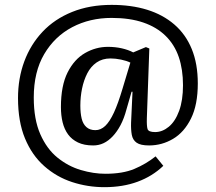

<svg xmlns="http://www.w3.org/2000/svg" viewBox="-20 -588 889 791"><path d="M410.2 183.1Q341.3 183.1 277.1 162.1Q212.9 141.1 162.4 96.4Q111.8 51.8 83 -17.6Q54.2 -86.9 54.2 -184.1Q54.2 -265.1 80.1 -335Q106 -404.8 155.5 -457.3Q205.1 -509.8 277.1 -538.8Q349.1 -567.9 439.9 -567.9Q521 -567.9 585.9 -547.9Q650.9 -527.8 698 -487.3Q745.1 -446.8 770 -386Q794.9 -325.2 794.9 -244.1Q794.9 -156.2 766.8 -99.6Q738.8 -43 692.9 -15.9Q647 11.2 594.2 11.2Q559.1 11.2 543 0Q526.9 -11.2 522.9 -32.7Q519 -54.2 520 -83L525.9 -210H522L501 -137.2Q491.2 -100.1 476.6 -72.5Q461.9 -44.9 444.3 -26.4Q426.8 -7.8 407 1.7Q387.2 11.2 363.8 11.2Q326.7 11.2 301.3 -1Q275.9 -13.2 260.5 -34.2Q245.1 -55.2 238 -84Q231 -112.8 231 -147Q231 -234.9 258.5 -289.6Q286.1 -344.2 330.6 -369.6Q375 -395 424.8 -395Q454.6 -395 481.7 -388.9Q508.8 -382.8 528.8 -372.1L581.1 -394L595.2 -388.2L585 -101.1Q584 -68.8 587.9 -56.4Q591.8 -43.9 619.1 -43.9Q648.9 -43.9 675.5 -65.9Q702.1 -87.9 718 -131.3Q733.9 -174.8 733.9 -236.8Q733.9 -301.8 716.6 -352.8Q699.2 -403.8 662.6 -439.9Q626 -476.1 570.6 -495.1Q515.1 -514.2 439.9 -514.2Q350.1 -514.2 277.6 -476.1Q205.1 -438 162.1 -365Q119.1 -292 119.1 -186Q119.1 -96.2 146 -35.2Q172.9 25.9 217 61.5Q261.2 97.2 313.2 112.5Q365.2 127.9 414.1 127.9Q485.8 127.9 533.4 107.9Q581.1 87.9 621.1 56.2L652.8 95.2Q607.9 138.2 547.1 160.6Q486.3 183.1 410.2 183.1ZM373 -51.8Q395 -51.8 413.6 -69.3Q432.1 -86.9 449.5 -124.5Q466.8 -162.1 484.9 -223.1L517.1 -330.1Q501 -337.9 478.5 -342.5Q456.1 -347.2 435.1 -347.2Q401.9 -347.2 377.9 -330.6Q354 -314 339.6 -285.9Q325.2 -257.8 318.1 -223.4Q311 -189 311 -152.8Q311 -122.1 316.4 -99.6Q321.8 -77.1 335.9 -64.5Q350.1 -51.8 373 -51.8Z"/></svg>

Font: Literata
Style: Regular
Weight: 400
Designer: Latin by Veronika Burian and Jose Scaglione. Greek by Irene Vlachou. Cyrillic by Vera Evstafieva.
Foundry: TypeTogether
Version: Version 3.002